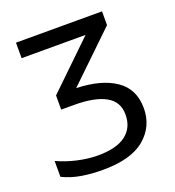

<svg xmlns="http://www.w3.org/2000/svg" viewBox="-132 -818 848 931"><g transform="rotate(-20 292.0 -352.0)"><path d="M499 -714V-643L254 -407Q382 -403 455.5 -353Q529 -303 529 -204Q529 -110 458 -50Q387 10 241 10Q183 10 131.5 1.5Q80 -7 35 -29V-111Q82 -89 137 -76.5Q192 -64 242 -64Q339 -64 387 -101Q435 -138 435 -205Q435 -272 378.5 -303Q322 -334 217 -334H150V-407L385 -634H55V-714Z"/></g></svg>

Font: Noto Sans
Style: Regular
Weight: 400
Designer: Monotype Design Team
Foundry: Monotype Imaging Inc.
Version: Version 2.007